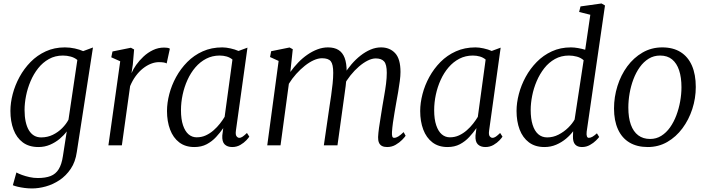

<svg xmlns="http://www.w3.org/2000/svg" viewBox="-20 -837 4070 1106"><path d="M422.5 38.5Q414.5 95.5 387.5 135.5Q360.5 175.5 323 200.5Q285.5 225.5 244 237Q202.5 248.5 164.5 248.5Q143.5 248.5 122 245.8Q100.5 243 82.5 238.8Q64.5 234.5 54 230L74.5 156.5Q87 163.5 106.8 170.8Q126.5 178 150 183.2Q173.5 188.5 198 188.5Q242 188.5 271.5 177Q301 165.5 318.2 137.5Q335.5 109.5 342.5 61.5L364.5 -80Q348 -57.5 323.5 -37Q299 -16.5 268 -3.2Q237 10 201.5 10Q147 10 111.2 -16.8Q75.5 -43.5 57.8 -90.5Q40 -137.5 40 -198Q40 -244.5 53.2 -295.2Q66.5 -346 92.5 -393.8Q118.5 -441.5 156.2 -480Q194 -518.5 243.5 -541.2Q293 -564 353.5 -564Q383 -564 411 -557.8Q439 -551.5 459 -542.5L515.5 -563.5ZM425.5 -491.5Q409.5 -505 387.5 -511Q365.5 -517 342.5 -517Q297.5 -517 261.8 -497Q226 -477 199.8 -443.8Q173.5 -410.5 156 -369.2Q138.5 -328 130 -285Q121.5 -242 121.5 -203.5Q121.5 -166 127.8 -136.8Q134 -107.5 146.2 -87Q158.5 -66.5 176.2 -56Q194 -45.5 217 -45.5Q253.5 -45.5 284.2 -60.5Q315 -75.5 338.2 -99Q361.5 -122.5 374.5 -147.5Z M604.5 0 672.5 -484 621 -507 628 -540.5 734 -562 752.5 -552 745 -465 737.5 -415.5Q746.5 -437.5 764.2 -462.8Q782 -488 806.5 -511Q831 -534 861.2 -548.5Q891.5 -563 925.5 -563Q933.5 -563 943.2 -561.8Q953 -560.5 958.5 -556.5L940 -471.5Q934 -475.5 922.5 -477.2Q911 -479 895 -479Q873 -479 849.5 -469.8Q826 -460.5 803.5 -442.8Q781 -425 762 -399.2Q743 -373.5 729.5 -341L682 0Z M1339 -85Q1335.5 -60.5 1342.8 -51.8Q1350 -43 1358 -43Q1368 -43 1378.2 -50.2Q1388.5 -57.5 1402.5 -71L1416 -50Q1412.5 -43.5 1399 -29Q1385.5 -14.5 1364.5 -2.2Q1343.5 10 1317.5 10Q1290 10 1274.2 -5.2Q1258.5 -20.5 1260.5 -56.5L1266 -99Q1248 -73 1224.8 -47.8Q1201.5 -22.5 1170.8 -6.2Q1140 10 1099.5 10Q1047.5 10 1012.5 -16.8Q977.5 -43.5 959.8 -90.5Q942 -137.5 942 -197.5Q942 -244 955.2 -295Q968.5 -346 994.5 -393.5Q1020.5 -441 1058.8 -479.8Q1097 -518.5 1147.5 -541.2Q1198 -564 1260.5 -564Q1281.5 -564 1307.5 -558.2Q1333.5 -552.5 1354 -543.5L1405.5 -562.5ZM1319 -494Q1304.5 -506 1285.8 -511.5Q1267 -517 1245.5 -517Q1203 -517 1167.8 -498.8Q1132.5 -480.5 1105.5 -449Q1078.5 -417.5 1060 -376.8Q1041.5 -336 1032 -291.2Q1022.5 -246.5 1022.5 -202Q1022.5 -150.5 1034.2 -115.5Q1046 -80.5 1066.2 -63.2Q1086.5 -46 1113 -46Q1141.5 -46 1165.8 -57.2Q1190 -68.5 1210.5 -86.5Q1231 -104.5 1247 -125Q1263 -145.5 1274 -164Z M1666.5 -553.5 1652.5 -422.5Q1673 -451 1697.8 -476.8Q1722.5 -502.5 1750.8 -522Q1779 -541.5 1809 -552.8Q1839 -564 1869 -564Q1906 -564 1929.8 -549.2Q1953.5 -534.5 1965.2 -503.8Q1977 -473 1977 -423.5Q1977 -419.5 1976.5 -414.8Q1976 -410 1975.8 -404.5Q1975.5 -399 1974.5 -393L1961.5 -407Q1980.5 -438.5 2004.8 -466.8Q2029 -495 2056.8 -516.8Q2084.5 -538.5 2114.2 -551.2Q2144 -564 2175 -564Q2225 -564 2256 -531Q2287 -498 2287 -422.5Q2287 -400 2283 -369.8Q2279 -339.5 2273.5 -307Q2268 -274.5 2262.5 -245.5Q2258 -219 2252.8 -189.2Q2247.5 -159.5 2243.5 -130.2Q2239.5 -101 2238 -77Q2237 -60.5 2239.5 -51.8Q2242 -43 2250 -43Q2261.5 -43 2274.2 -50.8Q2287 -58.5 2305 -76L2316.5 -55Q2311.5 -47 2296.5 -31.5Q2281.5 -16 2259.2 -3Q2237 10 2210 10Q2192 10 2180.2 3.8Q2168.5 -2.5 2163 -15.2Q2157.5 -28 2158 -47.5Q2159 -70 2163.2 -100.5Q2167.5 -131 2173 -163.8Q2178.5 -196.5 2183 -226.5Q2187.5 -254.5 2193.5 -287.8Q2199.5 -321 2203.8 -354.8Q2208 -388.5 2208 -417.5Q2208 -466 2192.5 -483.2Q2177 -500.5 2144.5 -500.5Q2123 -500.5 2098 -488Q2073 -475.5 2047.5 -453.5Q2022 -431.5 1999 -402.8Q1976 -374 1958.5 -341.5L1976 -390Q1974.5 -367.5 1971.2 -341.5Q1968 -315.5 1964.2 -290Q1960.5 -264.5 1957.5 -242L1924 0H1845.5L1878 -223.5Q1882.5 -252.5 1887.5 -286.8Q1892.5 -321 1896 -355Q1899.5 -389 1899.5 -417.5Q1899.5 -466.5 1885.5 -484Q1871.5 -501.5 1835 -501.5Q1812.5 -501.5 1787 -490Q1761.5 -478.5 1735.8 -458Q1710 -437.5 1686.2 -411Q1662.5 -384.5 1644 -354.5L1596 0H1519.5L1585 -486L1535.5 -508.5L1542 -542L1648 -563.5Z M2797.5 -85Q2794 -60.5 2801.2 -51.8Q2808.5 -43 2816.5 -43Q2826.5 -43 2836.8 -50.2Q2847 -57.5 2861 -71L2874.5 -50Q2871 -43.5 2857.5 -29Q2844 -14.5 2823 -2.2Q2802 10 2776 10Q2748.5 10 2732.8 -5.2Q2717 -20.5 2719 -56.5L2724.5 -99Q2706.5 -73 2683.2 -47.8Q2660 -22.5 2629.2 -6.2Q2598.5 10 2558 10Q2506 10 2471 -16.8Q2436 -43.5 2418.2 -90.5Q2400.5 -137.5 2400.5 -197.5Q2400.5 -244 2413.8 -295Q2427 -346 2453 -393.5Q2479 -441 2517.2 -479.8Q2555.5 -518.5 2606 -541.2Q2656.5 -564 2719 -564Q2740 -564 2766 -558.2Q2792 -552.5 2812.5 -543.5L2864 -562.5ZM2777.5 -494Q2763 -506 2744.2 -511.5Q2725.5 -517 2704 -517Q2661.5 -517 2626.2 -498.8Q2591 -480.5 2564 -449Q2537 -417.5 2518.5 -376.8Q2500 -336 2490.5 -291.2Q2481 -246.5 2481 -202Q2481 -150.5 2492.8 -115.5Q2504.5 -80.5 2524.8 -63.2Q2545 -46 2571.5 -46Q2600 -46 2624.2 -57.2Q2648.5 -68.5 2669 -86.5Q2689.5 -104.5 2705.5 -125Q2721.5 -145.5 2732.5 -164Z M3359.5 -78.5Q3357.5 -60.5 3360.8 -51.8Q3364 -43 3371.5 -43Q3382 -43 3393 -49.5Q3404 -56 3418.5 -69L3431.5 -48Q3427 -41.5 3413 -27.5Q3399 -13.5 3378.2 -1.8Q3357.5 10 3332 10Q3306.5 10 3293 -4.8Q3279.5 -19.5 3280.5 -52L3281.5 -81Q3265.5 -59 3240.5 -38Q3215.5 -17 3184 -3.5Q3152.5 10 3116.5 10Q3062.5 10 3026.8 -17Q2991 -44 2973.2 -91Q2955.5 -138 2955.5 -198Q2955.5 -244.5 2968.8 -295.2Q2982 -346 3008 -393.8Q3034 -441.5 3071.8 -480Q3109.5 -518.5 3158.8 -541.2Q3208 -564 3268.5 -564Q3288 -564 3310.2 -560Q3332.5 -556 3351 -550.5L3380.5 -752L3316 -768L3324 -800L3445 -817L3465 -805.5ZM3342 -490Q3326 -504.5 3303.2 -510.8Q3280.5 -517 3257.5 -517Q3212.5 -517 3177 -497.2Q3141.5 -477.5 3115.2 -444Q3089 -410.5 3071.5 -369.5Q3054 -328.5 3045.5 -285.2Q3037 -242 3037 -203.5Q3037 -154 3048 -118.5Q3059 -83 3080.2 -64.2Q3101.5 -45.5 3132 -45.5Q3166.5 -45.5 3197.5 -61.5Q3228.5 -77.5 3252.8 -101.2Q3277 -125 3290 -148.5Z M3795 -564Q3857.5 -564 3900.5 -537Q3943.5 -510 3965.8 -459Q3988 -408 3988 -336Q3988 -271 3968 -209.2Q3948 -147.5 3911.2 -98Q3874.5 -48.5 3823.8 -19.2Q3773 10 3711.5 10Q3649.5 10 3606 -16Q3562.5 -42 3539.8 -92Q3517 -142 3517 -212Q3517 -278.5 3536.8 -341.5Q3556.5 -404.5 3593.2 -454.5Q3630 -504.5 3681.2 -534.2Q3732.5 -564 3795 -564ZM3782.5 -517Q3746 -517 3716.8 -499Q3687.5 -481 3665.5 -450.2Q3643.5 -419.5 3628.8 -380.5Q3614 -341.5 3606.8 -299.5Q3599.5 -257.5 3599.5 -217.5Q3599.5 -159 3614 -118.8Q3628.5 -78.5 3656.5 -57.5Q3684.5 -36.5 3725 -36.5Q3760.5 -36.5 3789.2 -54.5Q3818 -72.5 3839.8 -103.2Q3861.5 -134 3876 -172.5Q3890.5 -211 3898 -252.8Q3905.5 -294.5 3905.5 -334.5Q3905.5 -391 3892 -431.8Q3878.5 -472.5 3851.5 -494.8Q3824.5 -517 3782.5 -517Z"/></svg>

Font: Merriweather 28pt Light
Style: Italic
Weight: 300
Italic angle: -7.8°
Version: Version 2.101